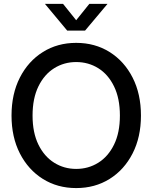

<svg xmlns="http://www.w3.org/2000/svg" viewBox="-20 -961 789 993"><path d="M374 11.7Q277.3 11.7 201.7 -35.6Q126 -83 82.8 -167.5Q39.6 -252 39.6 -363.3Q39.6 -475.1 82.8 -559.8Q126 -644.5 201.7 -691.9Q277.3 -739.3 374 -739.3Q471.2 -739.3 546.9 -691.9Q622.6 -644.5 665.8 -559.8Q709 -475.1 709 -363.3Q709 -252 665.8 -167.5Q622.6 -83 546.9 -35.6Q471.2 11.7 374 11.7ZM374 -87.4Q437 -87.4 488.3 -119.4Q539.6 -151.4 569.8 -213.1Q600.1 -274.9 600.1 -363.3Q600.1 -452.1 569.8 -514.2Q539.6 -576.2 488.3 -608.2Q437 -640.1 374 -640.1Q311.5 -640.1 260.3 -608.2Q209 -576.2 178.7 -514.2Q148.4 -452.1 148.4 -363.3Q148.4 -274.9 178.7 -213.1Q209 -151.4 260.3 -119.4Q311.5 -87.4 374 -87.4ZM306.2 -940.9 374 -856.4 441.9 -940.9H535.6V-940.4L419.9 -802.7H327.6L212.9 -940.4V-940.9Z"/></svg>

Font: Inter Display Medium
Style: Regular
Weight: 500
Designer: Rasmus Andersson
Foundry: rsms
Version: Version 4.001;git-9221beed3